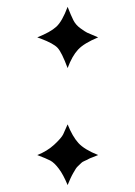

<svg xmlns="http://www.w3.org/2000/svg" viewBox="-20 -533 392 556"><path d="M264.2 -424.8Q223.1 -407.7 206.1 -389.4Q189 -371.1 175.8 -335.9Q158.7 -381.8 146.7 -394.5Q134.8 -407.2 98.6 -420.9Q91.8 -423.3 87.9 -424.8Q126 -439.9 143.1 -455.6Q160.2 -471.2 175.8 -513.2Q185.5 -488.3 192.4 -474.6Q199.2 -460.9 213.1 -450.9Q227.1 -440.9 232.2 -438.5Q237.3 -436 264.2 -424.8ZM264.2 -84Q260.3 -82 249.5 -78.1Q238.8 -74.2 236.3 -72.5Q233.9 -70.8 225.8 -67.4Q217.8 -64 215.8 -61.5Q213.9 -59.1 208 -54Q202.1 -48.8 199.5 -44.4Q196.8 -40 192.4 -32.5Q188 -24.9 184.1 -16.4Q180.2 -7.8 175.8 2.9Q163.6 -26.9 150.4 -44.4Q137.2 -62 125.5 -68.1Q113.8 -74.2 87.9 -84Q116.7 -95.2 137.5 -114.5Q158.2 -133.8 163.1 -144.3Q168 -154.8 175.8 -172.9Q189.9 -137.7 207 -118.9Q224.1 -100.1 264.2 -84Z"/></svg>

Font: Linux Libertine O
Style: Regular
Weight: 400
Designer: Philipp H. Poll
Foundry: Philipp H. Poll
Version: Version 5.3.0